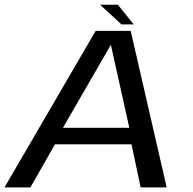

<svg xmlns="http://www.w3.org/2000/svg" viewBox="-36 -810 834 830"><path d="M-16.5 0H95.5L201.5 -186H532.5L572 0H684.5L529 -676.5H377.5ZM236 -257.5 442.5 -615H443.5L523 -257.5ZM489 -704.5H542L473.5 -789.5H397Z"/></svg>

Font: Anybody SemiExpanded
Style: Italic
Weight: 400
Width: 6
Italic angle: -10°
Version: Version 1.113;gftools[0.9.25]